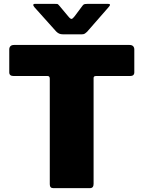

<svg xmlns="http://www.w3.org/2000/svg" viewBox="-20 -975 744 995"><path d="M28 -719Q28 -729 34 -735.5Q40 -742 53 -742H651Q664 -742 670 -735.5Q676 -729 676 -719V-600Q676 -581 654 -581H477Q465 -581 465 -571V-22Q465 0 446 0H256Q238 0 238 -20V-567Q238 -581 227 -581H51Q28 -581 28 -600ZM408 -946Q413 -953 419.5 -954Q426 -955 435 -955H540Q559 -955 542 -937L431 -810Q426 -805 420 -801Q414 -797 403 -797H308Q294 -797 286 -801Q278 -805 271 -812L159 -937Q152 -945 152.5 -950Q153 -955 162 -955H261Q271 -955 276 -954.5Q281 -954 287 -946L333 -891Q345 -876 351 -877Q357 -878 367 -891Z"/></svg>

Font: Libre Franklin Thin Black
Style: Regular
Weight: 900
Version: Version 3.000